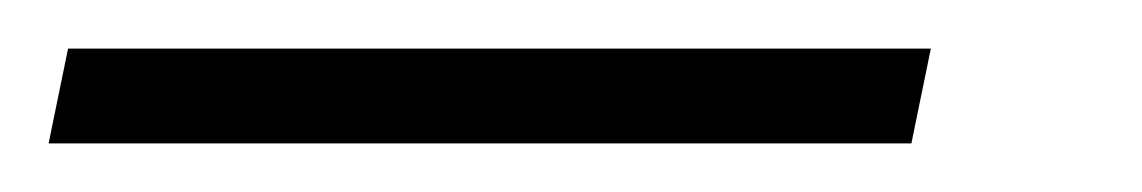

<svg xmlns="http://www.w3.org/2000/svg" viewBox="-94 103 470 79"><path d="M-74 162 -66 123H289L281 162Z"/></svg>

Font: Saira SemiExpanded ExtraLight
Style: Italic
Weight: 250
Width: 6
Italic angle: -12°
Designer: Hector Gatti with collaboration of the Omnibus-Type team
Foundry: Omnibus-Type
Version: Version 1.101